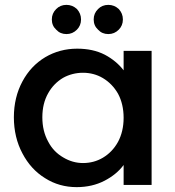

<svg xmlns="http://www.w3.org/2000/svg" viewBox="-20 -760 718 789"><path d="M37 -278C37 -278 37 -278 37 -278C37 -223 49 -173 72 -130C95 -86 126 -52 165 -28C204 -3 248 9 295 9C295 9 295 9 295 9C338 9 376 0 409 -17C442 -34 469 -56 488 -82C488 -82 488 0 488 0C488 0 603 0 603 0C603 0 603 -551 603 -551C603 -551 488 -551 488 -551C488 -551 488 -471 488 -471C488 -471 488 -471 488 -471C469 -496 443 -518 411 -535C378 -552 340 -560 297 -560C297 -560 297 -560 297 -560C249 -560 205 -548 166 -525C126 -501 95 -468 72 -425C49 -382 37 -333 37 -278ZM488 -276C488 -276 488 -276 488 -276C488 -238 480 -205 465 -177C449 -148 428 -127 403 -112C378 -97 350 -90 321 -90C321 -90 321 -90 321 -90C292 -90 265 -98 240 -113C214 -128 193 -149 178 -178C162 -207 154 -240 154 -278C154 -278 154 -278 154 -278C154 -316 162 -349 178 -377C193 -404 214 -425 239 -440C264 -454 292 -461 321 -461C321 -461 321 -461 321 -461C350 -461 378 -454 403 -439C428 -424 449 -403 465 -375C480 -347 488 -314 488 -276ZM253 -620C253 -620 253 -620 253 -620C270 -620 284 -626 296 -638C307 -649 313 -663 313 -680C313 -680 313 -680 313 -680C313 -697 307 -711 296 -723C284 -734 270 -740 253 -740C253 -740 253 -740 253 -740C236 -740 222 -734 211 -723C199 -711 193 -697 193 -680C193 -680 193 -680 193 -680C193 -663 199 -649 211 -638C222 -626 236 -620 253 -620ZM425 -620C425 -620 425 -620 425 -620C442 -620 456 -626 468 -638C479 -649 485 -663 485 -680C485 -680 485 -680 485 -680C485 -697 479 -711 468 -723C456 -734 442 -740 425 -740C425 -740 425 -740 425 -740C408 -740 394 -734 383 -723C371 -711 365 -697 365 -680C365 -680 365 -680 365 -680C365 -663 371 -649 383 -638C394 -626 408 -620 425 -620Z"/></svg>

Font: Girnar Poppins
Style: Medium
Weight: 500
Designer: Ninad Kale (Devanagari), Jonny Pinhorn (Latin)
Foundry: Indian Type Foundry
Version: ""